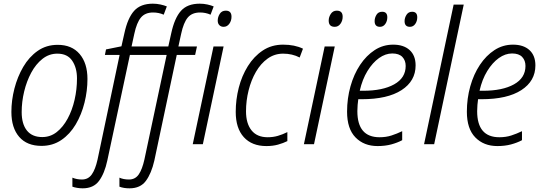

<svg xmlns="http://www.w3.org/2000/svg" viewBox="-20 -785 2960 1045"><path d="M206 9Q127 9 84.5 -40Q42 -89 42 -176Q42 -239 58.5 -303Q75 -367 106.5 -421Q138 -475 185 -508Q232 -541 294 -541Q371 -541 413.5 -491Q456 -441 456 -355Q456 -291 440 -226.5Q424 -162 392.5 -108.5Q361 -55 314 -23Q267 9 206 9ZM210 -39Q254 -39 288.5 -66Q323 -93 348 -139Q373 -185 386 -242Q399 -299 399 -358Q399 -416 373 -454.5Q347 -493 292 -493Q247 -493 211 -464.5Q175 -436 150 -389.5Q125 -343 111.5 -287Q98 -231 98 -175Q98 -110 126.5 -74.5Q155 -39 210 -39Z M430 240Q415 240 400 237.5Q385 235 374 231V182Q386 187 399 189.5Q412 192 426 192Q460 192 479.5 164.5Q499 137 511 83L631 -486H551L557 -516L641 -533L657 -604Q675 -687 710 -726Q745 -765 812 -765Q833 -765 853.5 -760.5Q874 -756 888 -750L871 -705Q858 -711 843.5 -714Q829 -717 813 -717Q770 -717 747 -689.5Q724 -662 711 -601L696 -532H896L912 -604Q930 -687 965 -726Q1000 -765 1067 -765Q1089 -765 1109 -760.5Q1129 -756 1143 -750L1126 -705Q1113 -711 1098.5 -714Q1084 -717 1069 -717Q1025 -717 1002 -689.5Q979 -662 966 -601L951 -532H1052L1042 -486H942L820 89Q804 159 774 199.5Q744 240 685 240Q653 240 630 231V182Q641 187 654 189.5Q667 192 682 192Q716 192 735 164.5Q754 137 766 83L887 -486H687L564 89Q549 159 519 199.5Q489 240 430 240ZM1197 -639Q1183 -639 1174 -648Q1165 -657 1165 -673Q1165 -692 1176 -709.5Q1187 -727 1209 -727Q1240 -727 1240 -694Q1240 -672 1228 -655.5Q1216 -639 1197 -639ZM1029 0 1142 -532H1197L1084 0Z M1430 10Q1351 10 1307 -38.5Q1263 -87 1263 -176Q1263 -243 1279.5 -307.5Q1296 -372 1329 -425Q1362 -478 1410 -510Q1458 -542 1521 -542Q1584 -542 1629 -520L1611 -472Q1571 -493 1521 -493Q1474 -493 1436.5 -466Q1399 -439 1373 -394Q1347 -349 1333 -293Q1319 -237 1319 -179Q1319 -113 1349 -75.5Q1379 -38 1437 -38Q1466 -38 1492 -45.5Q1518 -53 1544 -66V-17Q1522 -6 1493.5 2Q1465 10 1430 10Z M1802 -639Q1769 -639 1769 -673Q1769 -692 1780.5 -709.5Q1792 -727 1813 -727Q1845 -727 1845 -694Q1845 -672 1833 -655.5Q1821 -639 1802 -639ZM1634 0 1747 -532H1802L1689 0Z M2035 10Q1961 10 1915 -37Q1869 -84 1869 -177Q1869 -249 1887.5 -315Q1906 -381 1940 -432Q1974 -483 2019.5 -512.5Q2065 -542 2120 -542Q2177 -542 2209.5 -512.5Q2242 -483 2242 -429Q2242 -344 2165.5 -294.5Q2089 -245 1949 -245H1930Q1928 -231 1926.5 -214Q1925 -197 1925 -180Q1925 -38 2046 -38Q2081 -38 2110.5 -47.5Q2140 -57 2169 -71V-22Q2143 -8 2109.5 1Q2076 10 2035 10ZM1957 -291Q2063 -291 2125.5 -326Q2188 -361 2188 -426Q2188 -456 2170 -475Q2152 -494 2115 -494Q2078 -494 2043 -469Q2008 -444 1980 -398.5Q1952 -353 1938 -291ZM2211 -639Q2182 -639 2182 -670Q2182 -688 2192.5 -704.5Q2203 -721 2223 -721Q2251 -721 2251 -691Q2251 -670 2240 -654.5Q2229 -639 2211 -639ZM2048 -639Q2019 -639 2019 -670Q2019 -688 2029 -704.5Q2039 -721 2060 -721Q2088 -721 2088 -691Q2088 -670 2077 -654.5Q2066 -639 2048 -639Z M2288 0 2449 -760H2504L2343 0Z M2687 10Q2613 10 2567 -37Q2521 -84 2521 -177Q2521 -249 2539.5 -315Q2558 -381 2592 -432Q2626 -483 2671.5 -512.5Q2717 -542 2772 -542Q2829 -542 2861.5 -512.5Q2894 -483 2894 -429Q2894 -344 2817.5 -294.5Q2741 -245 2601 -245H2582Q2580 -231 2578.5 -214Q2577 -197 2577 -180Q2577 -38 2698 -38Q2733 -38 2762.5 -47.5Q2792 -57 2821 -71V-22Q2795 -8 2761.5 1Q2728 10 2687 10ZM2609 -291Q2715 -291 2777.5 -326Q2840 -361 2840 -426Q2840 -456 2822 -475Q2804 -494 2767 -494Q2730 -494 2695 -469Q2660 -444 2632 -398.5Q2604 -353 2590 -291Z"/></svg>

Font: Noto Sans SemiCondensed Light
Style: Italic
Weight: 300
Width: 4
Italic angle: -12°
Designer: Monotype Design Team
Foundry: Monotype Imaging Inc.
Version: Version 2.013; ttfautohint (v1.8.4.7-5d5b)